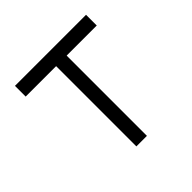

<svg xmlns="http://www.w3.org/2000/svg" viewBox="-144 -679 814 814"><g transform="rotate(-45 263.0 -272.5)"><path d="M50.1 -481.2V-545.5H476.2V-481.2H295.8V0H232.6V-481.2Z"/></g></svg>

Font: Inter Light BETA
Style: Regular
Weight: 300
Designer: Rasmus Andersson
Foundry: rsms
Version: Version 3.011;git-f93a4a705